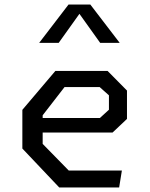

<svg xmlns="http://www.w3.org/2000/svg" viewBox="-20 -826 660 846"><path d="M152.5 -637H238.5L330 -765L421.5 -637H507.5L378 -806H282ZM241 0H505L517 -74.5H283L168 -192V-242H476L539.5 -302V-427L454 -513.5H224L78.5 -342V-171.5ZM264.5 -442.5H419L460 -406V-342.5L420 -306H168V-318Z"/></svg>

Font: FontWithASyntaxHighlighterNightOwl
Style: Regular
Weight: 400
Designer: Riley Cran & the Lettermatic Team
Foundry: Lettermatic
Version: Version 1.000 (FontWithASyntaxHighlighterNightOwl)